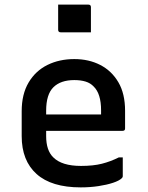

<svg xmlns="http://www.w3.org/2000/svg" viewBox="-20 -801 640 832"><path d="M302 -545Q365 -545 414.5 -519.5Q464 -494 493 -444.5Q522 -395 522 -321V-244Q522 -234 511 -234H180V-211Q180 -149 211 -119Q248 -82 331 -82Q384 -82 421.5 -91.5Q459 -101 495 -119H512V-37Q512 -33 508 -29Q497 -18 470 -9Q443 0 406.5 5.5Q370 11 330 11Q203 11 138.5 -47Q74 -105 74 -211V-319Q74 -393 104 -443.5Q134 -494 185.5 -519.5Q237 -545 302 -545ZM302 -454Q243 -454 211.5 -423Q180 -392 180 -321V-305H418V-323Q418 -395 386 -426Q372 -441 351 -447.5Q330 -454 302 -454ZM232 -781H363Q374 -781 374 -770V-661H243Q232 -661 232 -672Z"/></svg>

Font: Recursive Mn Lnr St Med
Style: Regular
Weight: 500
Monospace: yes
Version: Version 1.079;hotconv 1.0.112;makeotfexe 2.5.65598; ttfautoh